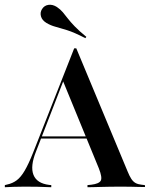

<svg xmlns="http://www.w3.org/2000/svg" viewBox="-30 -784 632 804"><path d="M121 -150Q96 -87.9 110.1 -52Q124.2 -16.1 175.8 -9.7L184.7 -8.9V0Q154.8 -1.6 125 -2Q95.2 -2.4 71 -2.4Q45.2 -2.4 26.2 -1.6Q7.3 -0.8 -9.7 0V-8.9L0 -11.3Q22.6 -16.1 39.9 -29Q57.3 -41.9 73.4 -69.4Q89.5 -96.8 108.1 -143.5L280.6 -581.5H289.5L504 -66.9Q512.1 -46.8 519.8 -35.1Q527.4 -23.4 537.5 -17.7Q547.6 -12.1 562.9 -10.5L576.6 -8.9L577.4 -0.8Q566.1 -0.8 551.2 -1.2Q536.3 -1.6 518.5 -2Q500.8 -2.4 480.6 -2.4H471.8H469.4Q447.6 -2.4 427.8 -2Q408.1 -1.6 391.1 -1.2Q374.2 -0.8 360.5 -0.4Q346.8 0 336.3 0V-8.9L352.4 -10.5Q384.7 -14.5 391.9 -27.4Q399.2 -40.3 383.9 -79L232.3 -448.4L243.5 -466.1ZM135.5 -204 138.7 -212.9H378.2L381.5 -204ZM327.4 -624.2Q280.6 -648.4 250.8 -657.7Q221 -666.9 201.6 -672.2Q182.3 -677.4 164.5 -687.9Q146 -699.2 141.5 -715.7Q137.1 -732.3 146 -746Q155.6 -761.3 173 -763.7Q190.3 -766.1 208.1 -754.8Q223.4 -744.4 233.1 -732.7Q242.7 -721 254 -706.5Q265.3 -691.9 283.1 -673.4Q300.8 -654.8 331.5 -629.8Z"/></svg>

Font: Playfair 144pt SemiCondensed SemiBold
Style: Regular
Weight: 600
Width: 4
Designer: Claus Eggers Sørensen
Foundry: Claus Eggers Sørensen
Version: Version 2.203